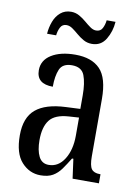

<svg xmlns="http://www.w3.org/2000/svg" viewBox="-84 -788 622 855"><g transform="rotate(10 227.0 -360.5)"><path d="M159 10Q109 10 73.5 -29Q38 -68 38 -150Q38 -230 82.5 -267.5Q127 -305 218 -309L283 -312V-373Q283 -429 270 -463Q257 -497 213 -497Q171 -497 158 -467Q145 -437 145 -388Q71 -388 71 -450Q71 -495 112 -520.5Q153 -546 220 -546Q294 -546 332 -506.5Q370 -467 370 -372V-113Q370 -71 381 -56Q392 -41 419 -41H422V0H303L291 -88H285Q268 -60 252 -37.5Q236 -15 214.5 -2.5Q193 10 159 10ZM187 -42Q231 -42 257.5 -84.5Q284 -127 284 -191V-273L238 -270Q176 -266 152 -234.5Q128 -203 128 -144Q128 -98 142 -70Q156 -42 187 -42ZM283 -606Q262 -606 245 -615.5Q228 -625 213.5 -637.5Q199 -650 185.5 -659.5Q172 -669 158 -669Q139 -669 130.5 -652.5Q122 -636 120 -616H79Q81 -645 91 -671.5Q101 -698 120.5 -714.5Q140 -731 168 -731Q188 -731 205 -721.5Q222 -712 236.5 -699.5Q251 -687 264.5 -677.5Q278 -668 291 -668Q311 -668 319.5 -684.5Q328 -701 330 -721H370Q367 -677 345.5 -641.5Q324 -606 283 -606Z"/></g></svg>

Font: Noto Serif Khmer ExtraCondensed
Style: Regular
Weight: 400
Width: 2
Designer: Danh Hong and the Monotype Design Team
Foundry: Monotype Imaging Inc.
Version: Version 2.004; ttfautohint (v1.8.4.7-5d5b)